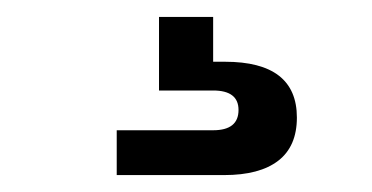

<svg xmlns="http://www.w3.org/2000/svg" viewBox="-20 -30 440 227"><path d="M118 124H232Q262 124 262 100Q262 77 232 77H168V-10H232V43H246Q331 43 331 109Q331 143 309 160Q287 177 245 177H118Z"/></svg>

Font: Mozilla Text BETA
Style: Regular
Weight: 400
Designer: Studio DRAMA
Foundry: Studio DRAMA
Version: Version 0.100